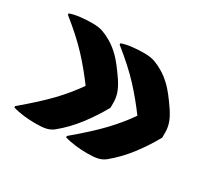

<svg xmlns="http://www.w3.org/2000/svg" viewBox="-98 -670 796 739"><g transform="rotate(30 300.0 -300.0)"><path d="M255 -503V-509Q275 -516 300.5 -519Q326 -522 354 -522Q382 -522 401.5 -515Q421 -508 439 -497Q462 -484 486 -460.5Q510 -437 546 -384Q563 -358 569.5 -338Q576 -318 576 -299V-275Q549 -226 513.5 -179.5Q478 -133 434 -97Q420 -86 402.5 -82Q385 -78 356 -78Q331 -78 304.5 -81Q278 -84 255 -91V-97Q329 -159 373 -205Q417 -251 451 -300Q412 -353 368.5 -400Q325 -447 255 -503ZM25 -503V-509Q45 -516 70.5 -519Q96 -522 124 -522Q152 -522 171.5 -515Q191 -508 209 -497Q232 -484 256 -460.5Q280 -437 316 -384Q333 -358 339.5 -338Q346 -318 346 -299V-275Q319 -226 283.5 -179.5Q248 -133 204 -97Q190 -86 172.5 -82Q155 -78 126 -78Q101 -78 74.5 -81Q48 -84 25 -91V-97Q99 -159 143 -205Q187 -251 221 -300Q182 -353 138.5 -400Q95 -447 25 -503Z"/></g></svg>

Font: Recursive Sn Csl St XBd
Style: Regular
Weight: 800
Version: Version 1.085;hotconv 1.1.0;makeotfexe 2.6.0; ttfautohint (v